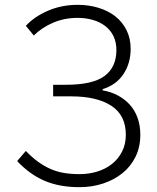

<svg xmlns="http://www.w3.org/2000/svg" viewBox="-20 -762 649 795"><path d="M309 13Q227 13 165.5 -13Q104 -39 51 -95L87 -137Q113 -110 138 -92Q163 -74 189 -62.5Q215 -51 244.5 -46Q274 -41 309 -41Q348 -41 382.5 -51.5Q417 -62 443.5 -83Q470 -104 485.5 -134.5Q501 -165 501 -204Q501 -285 441 -324Q381 -363 275 -363H200V-411H253Q364 -411 413 -447.5Q462 -484 462 -555Q462 -587 450 -612Q438 -637 416 -654Q394 -671 364.5 -679.5Q335 -688 301 -688Q247 -688 200 -668Q153 -648 120 -615L87 -655Q122 -693 178.5 -717.5Q235 -742 302 -742Q348 -742 388.5 -729.5Q429 -717 458 -694Q487 -671 504 -637Q521 -603 521 -560Q521 -500 491 -455Q461 -410 405 -393V-388Q439 -382 467.5 -367Q496 -352 517 -329Q538 -306 549.5 -274.5Q561 -243 561 -204Q561 -153 541 -112.5Q521 -72 486.5 -44.5Q452 -17 406.5 -2Q361 13 309 13Z"/></svg>

Font: SpoqaHanSansJP-Light
Style: Regular
Weight: 300
Designer: [Source Han Sans]
Ryoko NISHIZUKA  (kana & ideographs); Paul D. Hunt (Latin, Greek & Cyrillic); Wenlong ZHANG  (bopomofo
Foundry: Spoqa (http://bi.spoqa.com)
Version: Version 1.002.20150607